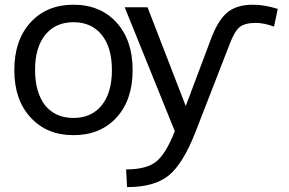

<svg xmlns="http://www.w3.org/2000/svg" viewBox="-20 -555 1211 805"><path d="M169.9 -112.3Q212.9 -60.5 288.1 -60.5Q363.3 -60.5 406.2 -113.3Q449.2 -166 449.2 -261.2Q449.2 -356.4 406.2 -409.2Q363.3 -461.9 288.1 -461.9Q212.9 -461.9 169.9 -409.2Q127 -356.4 127 -261.7Q127 -167 169.9 -112.3ZM108.4 -62.5Q40 -135.7 40 -261.2Q40 -386.7 107.9 -460.9Q175.8 -535.2 288.1 -535.2Q400.4 -535.2 468.3 -460.9Q536.1 -386.7 536.1 -261.2Q536.1 -135.7 468.3 -62Q400.4 11.7 288.1 11.7Q175.8 11.7 108.4 -62.5ZM758.8 -110.4 862.3 -385.7Q892.6 -468.8 932.1 -502Q971.7 -535.2 1040 -535.2Q1089.8 -535.2 1144.5 -517.6L1128.9 -443.4Q1086.9 -459 1051.8 -459Q1006.8 -459 984.9 -441.4Q962.9 -423.8 941.4 -366.2L799.8 -2Q748 130.9 688 180.2Q627.9 229.5 512.7 229.5L508.8 155.3Q593.8 155.3 634.8 122.6Q675.8 89.8 712.9 -4.9L502.9 -524.4H598.6Z"/></svg>

Font: Gen Shin Gothic Regular
Style: Regular
Weight: 400
Designer: [Source Han Sans]
Ryoko NISHIZUKA  (kana & ideographs); Paul D. Hunt (Latin, Greek & Cyrillic); Wenlong ZHANG  (bopomofo
Version: Version 1.002.20150607